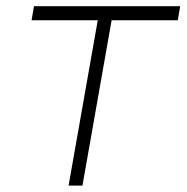

<svg xmlns="http://www.w3.org/2000/svg" viewBox="-20 -582 585 602"><path d="M537.5 -518.5H330L238.5 0H195L286.5 -518.5H79L86.5 -562.5H545Z"/></svg>

Font: Russisch Sans ExtraLight
Style: Italic
Weight: 200
Width: 4
Italic angle: -10°
Designer: Michael Sharanda (font) & Cristiano Sobral (main changes)
Foundry: Michael Sharanda
Version: Version 2.00;September 8, 2020;FontCreator 13.0.0.2681 64-bi